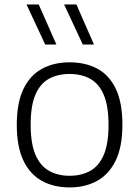

<svg xmlns="http://www.w3.org/2000/svg" viewBox="-20 -828 622 858"><path d="M291 9.5Q220 9.5 167 -19.8Q114 -49 84.5 -110.8Q55 -172.5 55 -270.5Q55 -367.5 84.2 -429.2Q113.5 -491 166.8 -520.2Q220 -549.5 291 -549.5Q362.5 -549.5 415.5 -520.8Q468.5 -492 497.8 -430.5Q527 -369 527 -270.5Q527 -173.5 497.5 -111.8Q468 -50 414.8 -20.2Q361.5 9.5 291 9.5ZM291 -42.5Q344 -42.5 383.2 -64.5Q422.5 -86.5 443.8 -136.2Q465 -186 465 -269.5Q465 -354 443.8 -404Q422.5 -454 383.2 -475.8Q344 -497.5 291 -497.5Q238 -497.5 198.8 -476Q159.5 -454.5 138.2 -404.8Q117 -355 117 -271.5Q117 -187 138.2 -137Q159.5 -87 198.8 -64.8Q238 -42.5 291 -42.5ZM350 -629 266.5 -808H321.5L400 -629ZM182 -629 98.5 -808H153L232 -629Z"/></svg>

Font: Encode Sans SemiExpanded Light
Style: Regular
Weight: 300
Width: 6
Designer: Multiple Designers
Foundry: Impallari Type
Version: Version 3.002